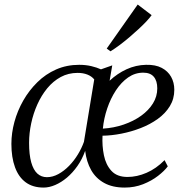

<svg xmlns="http://www.w3.org/2000/svg" viewBox="-20 -838 838 868"><path d="M487.5 -542.5 475.5 -473Q510 -505.5 552 -524.8Q594 -544 640 -545Q683 -546 711 -531.2Q739 -516.5 753.5 -490.8Q768 -465 768 -432Q768 -391 747.8 -358Q727.5 -325 693 -300.2Q658.5 -275.5 616 -259Q573.5 -242.5 528.8 -233.8Q484 -225 443.5 -224.5Q441 -179 449.8 -136Q458.5 -93 483.8 -65.5Q509 -38 556.5 -38Q599 -38 642.5 -56.8Q686 -75.5 724 -114L738.5 -86Q723.5 -65.5 694.5 -43Q665.5 -20.5 626.8 -5.2Q588 10 543.5 10Q488.5 10 450.8 -11Q413 -32 392 -69.2Q371 -106.5 365 -156Q351.5 -118 330 -87.5Q308.5 -57 282.8 -35.2Q257 -13.5 229.8 -1.8Q202.5 10 177 10Q128.5 10 96.2 -13.8Q64 -37.5 47.8 -82Q31.5 -126.5 31.5 -187.5Q31.5 -236.5 45.2 -287Q59 -337.5 85.2 -383.5Q111.5 -429.5 148.8 -466.2Q186 -503 233.8 -524Q281.5 -545 338 -545Q367.5 -545 392.8 -539Q418 -533 436.5 -524.5ZM359.5 -197 406 -479Q394 -493.5 374.8 -501Q355.5 -508.5 331 -508.5Q289 -508.5 254.5 -489.8Q220 -471 193.5 -438.8Q167 -406.5 148.8 -365.8Q130.5 -325 121 -280.2Q111.5 -235.5 111.5 -192Q111.5 -138.5 121.2 -104Q131 -69.5 149 -53.2Q167 -37 192 -37Q218 -37 243.8 -51Q269.5 -65 292.2 -88.2Q315 -111.5 332.2 -140Q349.5 -168.5 359.5 -197ZM627.5 -509.5Q590.5 -509.5 559.2 -487.8Q528 -466 504 -429.5Q480 -393 464.8 -348Q449.5 -303 445 -256.5Q494.5 -259.5 539 -274.8Q583.5 -290 617.8 -314.5Q652 -339 671.5 -370.5Q691 -402 691 -438.5Q691 -472.5 675.2 -491Q659.5 -509.5 627.5 -509.5ZM462.5 -618.5 602.5 -817.5 665.5 -769.5Q657 -757.5 641.8 -741.2Q626.5 -725 606.5 -706.5Q586.5 -688 564.8 -669.5Q543 -651 521 -634.5Q499 -618 479.5 -606Z"/></svg>

Font: Merriweather 72pt Light
Style: Italic
Weight: 300
Italic angle: -7.8°
Version: Version 2.101